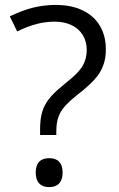

<svg xmlns="http://www.w3.org/2000/svg" viewBox="-20 -744 479 774"><path d="M228 -395 270 -430.2Q301.8 -457 315.7 -483.2Q329.6 -509.3 329.6 -543Q329.6 -577.1 313.5 -603Q297.4 -628.9 268.1 -642.8Q238.8 -656.7 200.7 -656.7Q163.1 -656.7 127 -647.2Q90.8 -637.7 49.3 -617.2L19.5 -678.2Q73.2 -703.6 116.2 -713.9Q159.2 -724.1 205.1 -724.1Q267.1 -724.1 312.7 -702.4Q358.4 -680.7 382.6 -640.1Q406.7 -599.6 406.7 -544.4Q406.7 -512.2 398.4 -486.8Q390.1 -461.4 373.5 -438.5Q358.9 -419.4 338.6 -400.9Q318.4 -382.3 286.6 -357.4Q256.3 -333 239.7 -313.5Q223.1 -293.9 216.3 -274.4Q207 -252.4 207 -210.9V-199.7H141.6V-223.6Q141.6 -262.7 149.4 -290.5Q157.2 -318.4 175.8 -343Q194.3 -367.7 228 -395ZM124 -48.3Q124 -77.1 137.7 -91.8Q151.4 -106.4 178.2 -106.4Q205.1 -106.4 218.8 -91.8Q232.4 -77.1 232.4 -48.3Q232.4 -19.5 218.5 -4.6Q204.6 10.3 178.2 10.3Q151.9 10.3 137.9 -4.6Q124 -19.5 124 -48.3Z"/></svg>

Font: Viking Open Sans
Style: Regular
Weight: 400
Foundry: Ascender Corporation
Version: Version 2.001